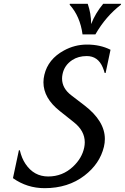

<svg xmlns="http://www.w3.org/2000/svg" viewBox="-20 -982 658 1012"><path d="M348.1 -961.9H442.4Q460.4 -910.6 460.4 -855Q481.9 -911.1 523.9 -961.9H618.2L617.2 -957Q537.1 -895.5 482.9 -800.8H415Q402.3 -896 347.2 -957ZM215.3 9.8Q122.6 9.8 48.3 -43L79.6 -189.9H84.5Q94.7 -147 114.3 -118.2Q158.7 -51.8 234.1 -51.8Q309.6 -51.8 364.7 -103.5Q412.1 -147.9 423.8 -204.1Q426.8 -218.3 426.8 -231.9Q426.8 -292.5 369.1 -337.9L295.4 -396.5Q209 -464.8 209 -548.3Q209 -567.9 213.9 -587.9Q233.4 -670.4 316.9 -715.8Q374 -747.1 438.5 -747.1Q508.3 -747.1 562.5 -719.7L536.6 -597.2H531.7Q527.8 -612.3 521.5 -627Q496.1 -686.5 437.5 -686.5Q392.6 -686.5 360.8 -665.5Q318.8 -637.7 309.6 -590.8Q307.1 -579.1 307.1 -567.9Q307.1 -516.6 356 -479.5L424.3 -427.2Q532.7 -344.2 532.7 -249.5Q532.7 -229 527.8 -208.5Q506.3 -118.7 425.3 -56.6Q338.9 9.8 215.3 9.8Z"/></svg>

Font: Classica
Style: Book Oblique
Weight: 400
Italic angle: -12°
Designer: Wojciech Kalinowski "wmk69" (wmk69@o2.pl)
Foundry: Wojciech Kalinowski "wmk69" (wmk69@o2.pl)
Version: Version 2.1.1; 2021-05-14